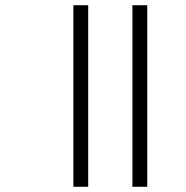

<svg xmlns="http://www.w3.org/2000/svg" viewBox="-20 -718 714 738"><path d="M489 0H546V-698H489ZM262 0H319V-698H262Z"/></svg>

Font: IBM Plex Devanagari Light
Style: Regular
Weight: 300
Designer: Mike Abbink, Paul van der Laan, Pieter van Rosmalen, Erin McLaughlin
Foundry: Bold Monday
Version: Version 1.0